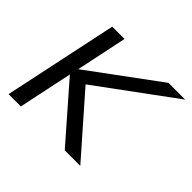

<svg xmlns="http://www.w3.org/2000/svg" viewBox="-126 -648 795 795"><g transform="rotate(45 271.5 -250.5)"><path d="M10 0 116 -501H188L141 -277L445 -501H543L207 -254L430 0H339L132 -237L82 0Z"/></g></svg>

Font: Red Hat Display VF
Style: Italic
Weight: 300
Italic angle: -12°
Designer: Pentagram, MCKL
Foundry: Pentagram, MCKL
Version: Version 1.010